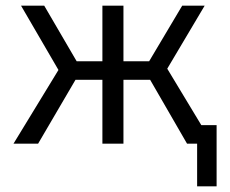

<svg xmlns="http://www.w3.org/2000/svg" viewBox="-20 -505 809 675"><path d="M673 150V-65H741.5V150ZM340 0V-224.5H209V-289.5H340V-485H414V-289.5H544.5V-224.5H414V0ZM27.5 0 185.5 -259 54 -485H135.5L266.5 -260.5L114 0ZM637.5 0 487 -260.5 620.5 -485H699.5L568 -263.5L727 0Z"/></svg>

Font: Geologica Roman ExtraLight
Style: Regular
Weight: 250
Designer: Sindre Bremnes, Frode Helland
Foundry: Monokrom Skriftforlag AS
Version: Version 1.010;gftools[0.9.28]